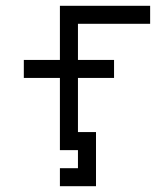

<svg xmlns="http://www.w3.org/2000/svg" viewBox="-20 -520 540 665"><path d="M375 -250V-312.5H250Q250 -312.5 250 -437.5H500V-500H187.5V-312.5H62.5V-250H187.5Q187.5 -250 187.5 0H250V62.5H187.5V125H312.5V-62.5H250V-250Z"/></svg>

Font: CalcUnifontExMono
Style: Regular
Weight: 500
Version: Version 15.0.06